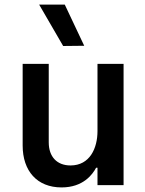

<svg xmlns="http://www.w3.org/2000/svg" viewBox="-20 -809 634 839"><path d="M348 -609 263 -789H151L256 -608ZM249 10C343 10 384 -46 400 -76H406V0H520V-530H406V-236C406 -162 373 -86 288 -86C229 -86 193 -124 193 -187V-530H79V-173C79 -62 142 10 249 10Z"/></svg>

Font: Be Vietnam Pro Medium
Style: Regular
Weight: 500
Designer: Lam Bao, Tony Le, Vietanh Nguyen
Foundry: Yellow Type Foundry
Version: Version 1.002